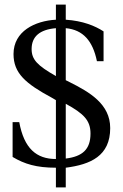

<svg xmlns="http://www.w3.org/2000/svg" viewBox="-20 -725 535 838"><path d="M267 -602C343 -595 385 -546 403 -458H432V-588C395 -612 342 -634 267 -639V-705H224V-639C133 -634 39 -589 39 -489C39 -405 92 -360 207 -298L224 -288V-31C139 -31 85 -77 64 -192H35V-40C87 -9 139 7 224 7V93H267V7C375 -7 461 -44 461 -166C461 -271 371 -323 283 -367L267 -375ZM267 -272C346 -229 375 -199 375 -142C375 -73 340 -42 267 -33ZM224 -393C143 -439 118 -465 118 -511C118 -565 153 -596 224 -602Z"/></svg>

Font: mjx-stx-n
Style: Regular
Weight: 500
Version: 1.0.0